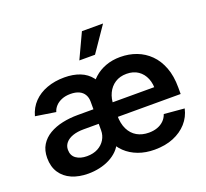

<svg xmlns="http://www.w3.org/2000/svg" viewBox="-130 -916 1166 1085"><g transform="rotate(-20 453.0 -374.0)"><path d="M225.1 10.3Q168.9 10.3 126.2 -8.3Q83.5 -26.9 59.6 -63.2Q35.6 -99.6 35.6 -151.9Q35.6 -197.8 55.4 -230Q75.2 -262.2 109.6 -282.5Q144 -302.7 188.2 -312.3Q232.4 -321.8 280.8 -321.8H781.2L740.7 -295.4Q744.1 -339.8 730.2 -373.8Q716.3 -407.7 688 -427Q659.7 -446.3 619.1 -446.3Q578.6 -446.3 549.8 -427.5Q521 -408.7 505.6 -376.5Q490.2 -344.2 490.2 -303.7V-244.1Q490.2 -193.8 507.1 -159.7Q523.9 -125.5 554.4 -107.9Q585 -90.3 626 -90.3Q654.3 -90.3 676.8 -98.4Q699.2 -106.4 715.6 -122.1Q731.9 -137.7 739.7 -160.6L861.8 -149.9Q851.1 -101.6 818.8 -65.4Q786.6 -29.3 737.3 -9Q688 11.2 624 11.2Q569.8 11.2 525.6 -5.4Q481.4 -22 450.2 -51.8Q418.9 -81.5 402.8 -121.6L410.2 -427.7Q430.7 -464.8 460.7 -491.7Q490.7 -518.6 530.3 -533.2Q569.8 -547.9 617.7 -547.9Q669.9 -547.9 715.1 -530.8Q760.3 -513.7 794.7 -479.5Q829.1 -445.3 848.6 -394Q868.2 -342.8 868.2 -273.4V-234.4H284.2Q247.1 -234.4 219.5 -224.9Q191.9 -215.3 176.8 -197.5Q161.6 -179.7 161.6 -155.8Q161.6 -120.6 186.8 -102.8Q211.9 -85 251.5 -85Q290 -85 317.6 -99.9Q345.2 -114.7 360.4 -139.9Q375.5 -165 375.5 -194.8V-367.7Q375.5 -392.6 364.7 -410.6Q354 -428.7 333.3 -438.2Q312.5 -447.8 282.2 -447.8Q252 -447.8 229.2 -438.2Q206.5 -428.7 192.4 -413.3Q178.2 -397.9 172.9 -378.9L51.3 -397.9Q64.5 -446.3 96.7 -479.5Q128.9 -512.7 176.3 -530Q223.6 -547.4 281.7 -547.4Q334 -547.4 374.8 -531.5Q415.5 -515.6 441.4 -482.2Q467.3 -448.7 474.6 -397L465.3 -102.5H435.1Q424.8 -75.2 403.8 -54.2Q382.8 -33.2 354.7 -18.8Q326.7 -4.4 293.5 2.9Q260.3 10.3 225.1 10.3ZM395 -608.4 465.3 -758.8H592.3L489.3 -608.4Z"/></g></svg>

Font: V-Inter
Style: SemiBold-600
Weight: 600
Designer: Rasmus Andersson
Foundry: rsms
Version: Version 4.000;git-4146feb